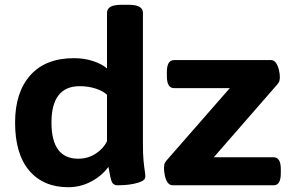

<svg xmlns="http://www.w3.org/2000/svg" viewBox="-20 -774 1216 802"><path d="M265 8Q161 8 102 -61.5Q43 -131 43 -262Q43 -388 106.5 -459.5Q170 -531 289 -531Q333 -531 370 -518.5Q407 -506 427 -488V-721Q427 -737 441.5 -745.5Q456 -754 488 -754H516Q548 -754 562.5 -745.5Q577 -737 577 -721V-174Q577 -130 579.5 -103.5Q582 -77 584.5 -62Q587 -47 587 -36Q587 -24 572.5 -17Q558 -10 537.5 -6Q517 -2 498.5 -1Q480 0 472 0Q453 0 447 -14.5Q441 -29 433 -77Q405 -39 360.5 -15.5Q316 8 265 8ZM307 -111Q347 -111 379.5 -132Q412 -153 427 -184V-378Q412 -393 381 -403.5Q350 -414 313 -414Q195 -414 195 -262Q195 -111 307 -111ZM702 0Q688 0 680 -12Q672 -24 668.5 -41Q665 -58 665 -72Q665 -77 666 -85Q667 -93 675 -103L940 -406H707Q677 -406 677 -456V-473Q677 -523 707 -523H1112Q1125 -523 1133 -511Q1141 -499 1145 -482.5Q1149 -466 1149 -452Q1149 -446 1147.5 -438Q1146 -430 1138 -421L873 -117H1123Q1153 -117 1153 -67V-50Q1153 0 1123 0Z"/></svg>

Font: Asap Semi Expanded
Style: Bold
Weight: 700
Width: 6
Designer: Pablo Cosgaya
Foundry: Omnibus-Type
Version: Version 3.001; ttfautohint (v1.8.4.7-5d5b)